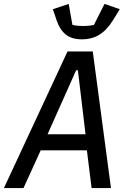

<svg xmlns="http://www.w3.org/2000/svg" viewBox="-34 -961 654 981"><path d="M434 0 410 -193H174L86 0H-14L311 -698H440L533 0ZM364 -602H355L209 -275H403ZM386 -760Q332 -760 301.5 -785Q271 -810 255 -858L236 -914L317 -941L336 -834Q346 -831 362.5 -829.5Q379 -828 390 -828Q404 -828 419.5 -829.5Q435 -831 446 -834L500 -941L578 -914L543 -857Q511 -806 472.5 -783Q434 -760 386 -760Z"/></svg>

Font: IBM Plex Mono Text
Style: Italic
Weight: 450
Italic angle: -9°
Monospace: yes
Designer: Mike Abbink, Paul van der Laan, Pieter van Rosmalen
Foundry: Bold Monday
Version: Version 2.1